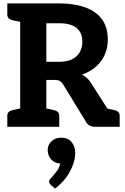

<svg xmlns="http://www.w3.org/2000/svg" viewBox="-20 -747 734 1131"><path d="M99 0V-727H329Q415 -727 479.5 -704.5Q544 -682 579.5 -635Q615 -588 615 -514Q615 -465 597 -424.5Q579 -384 545.5 -354.5Q512 -325 463 -307Q495 -292 515 -260L681 0H542Q502 0 486 -30L351 -251Q343 -264 332.5 -270Q322 -276 302 -276H253V0ZM253 -383H328Q396 -383 430.5 -415.5Q465 -448 465 -502Q465 -554 431.5 -582Q398 -610 329 -610H253ZM587 0 533 -123 604 -109ZM23 0V-65Q23 -80 32 -88Q41 -96 57 -99L107 -110L121 0ZM121 -727 107 -617 57 -627Q41 -631 32 -638.5Q23 -646 23 -662V-727ZM231 0 244 -110 295 -99Q311 -96 320 -88Q329 -80 329 -65V0ZM587 0 600 -110 651 -99Q667 -96 676 -88Q685 -80 685 -65V0ZM304 364 279 342Q275 337 272 332.5Q269 328 269 322Q269 311 280 303Q292 290 311 266Q330 242 335 216Q335 216 334 216Q333 216 333 216Q301 214 281 191.5Q261 169 261 136Q261 106 283.5 85Q306 64 340 64Q381 64 402 90Q423 116 423 154Q423 207 391 265Q359 323 304 364Z"/></svg>

Font: Aleo ExtraBold
Style: Regular
Weight: 800
Designer: Alessio Laiso
Foundry: Alessio Laiso
Version: Version 2.001;gftools[0.9.29]